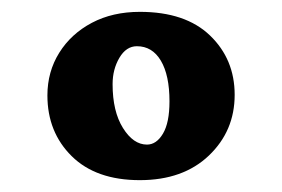

<svg xmlns="http://www.w3.org/2000/svg" viewBox="-20 -719 476 324"><path d="M216 -699Q293 -699 334.5 -659Q376 -619 376 -559Q376 -498 332.5 -456.5Q289 -415 216 -415Q142 -415 101 -455.5Q60 -496 60 -558Q60 -598 80 -630Q100 -662 135 -680.5Q170 -699 216 -699ZM211 -641Q193 -641 181.5 -621.5Q170 -602 170 -577Q170 -531 187.5 -503Q205 -475 228 -475Q244 -475 255 -493.5Q266 -512 266 -548Q266 -592 251.5 -616.5Q237 -641 211 -641Z"/></svg>

Font: Vollkorn Black
Style: Regular
Weight: 900
Designer: Friedrich Althausen
Foundry: Friedrich Althausen
Version: Version 5.000